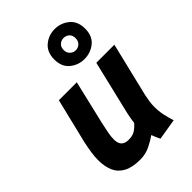

<svg xmlns="http://www.w3.org/2000/svg" viewBox="-238 -919 1037 1037"><g transform="rotate(-45 280.0 -401.0)"><path d="M206 12Q146 12 110 -7.5Q74 -27 58.5 -62.5Q43 -98 43 -147Q43 -174 47.5 -204Q52 -234 59 -267L122 -526H259L200 -276Q192 -242 187 -214.5Q182 -187 182 -166Q182 -147 188 -134Q194 -121 206.5 -114.5Q219 -108 238 -108Q269 -108 288 -120.5Q307 -133 323 -152Q325 -169 327.5 -183Q330 -197 334 -216L408 -526H546L471 -215Q467 -195 464 -175.5Q461 -156 461 -136Q461 -103 467.5 -72.5Q474 -42 484 -11L363 9Q359 1 351.5 -16.5Q344 -34 342 -40Q320 -24 284.5 -6Q249 12 206 12ZM377 -585Q331 -585 295.5 -614Q260 -643 260 -699Q260 -755 295.5 -784.5Q331 -814 377 -814Q425 -814 460.5 -784.5Q496 -755 496 -699Q496 -643 460.5 -614Q425 -585 377 -585ZM377 -652Q396 -652 409.5 -664.5Q423 -677 423 -699Q423 -722 409.5 -734Q396 -746 377 -746Q360 -746 346 -734Q332 -722 332 -699Q332 -677 346 -664.5Q360 -652 377 -652Z"/></g></svg>

Font: Ubuntu Sans Mono
Style: Bold Italic
Weight: 700
Italic angle: -13.5°
Monospace: yes
Designer: Dalton Maag Ltd
Foundry: Dalton Maag Ltd
Version: Version 1.006